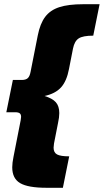

<svg xmlns="http://www.w3.org/2000/svg" viewBox="-20 -764 492 910"><path d="M191 -309Q228 -298 244.5 -279.5Q261 -261 261 -228Q261 -208 255 -181L236 -84Q234 -68 234 -64Q234 -41 250.5 -32Q267 -23 308 -23L278 126H200Q113 126 75.5 104Q38 82 38 29Q38 8 44 -21L78 -194L80 -210Q80 -222 73.5 -227Q67 -232 52 -232H10L41 -385H83Q102 -385 111.5 -393.5Q121 -402 125 -424L159 -596Q170 -652 194 -684Q218 -716 261 -730Q304 -744 374 -744H452L422 -595Q373 -595 353 -582Q333 -569 326 -534L307 -437Q296 -379 269 -349.5Q242 -320 191 -309Z"/></svg>

Font: Gontserrat ExtraBold
Style: Italic
Weight: 800
Italic angle: -11.3°
Designer: Julieta Ulanovsky
Foundry: Julieta Ulanovsky
Version: Version 6.001